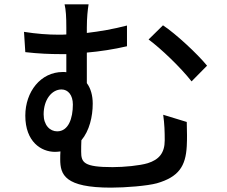

<svg xmlns="http://www.w3.org/2000/svg" viewBox="-20 -817 1040 880"><path d="M180 -293C180 -360 217 -407 262 -407C292 -407 314 -381 314 -338C314 -275 294 -215 242 -215C209 -215 180 -243 180 -293ZM728 -291C734 -248 735 -213 735 -174C735 -115 708 -85 657 -69C621 -58 549 -51 496 -51C364 -51 352 -72 352 -122C352 -137 352 -156 353 -174C390 -218 405 -283 405 -342C405 -379 396 -412 378 -436V-576C437 -581 502 -591 562 -605V-700C501 -684 438 -673 378 -666V-690C378 -736 382 -772 386 -797H276C282 -772 284 -739 284 -690V-659C272 -658 260 -658 249 -658C200 -658 147 -662 90 -671L96 -578C156 -571 212 -569 255 -569C264 -569 274 -569 284 -569V-486C279 -487 273 -487 268 -487C166 -487 96 -396 96 -287C96 -167 169 -121 232 -121C241 -121 249 -122 257 -123C256 -111 256 -99 256 -87C256 -16 277 43 489 43C555 43 655 35 699 23C799 -6 831 -55 836 -147C838 -188 837 -203 836 -258ZM661 -636C717 -595 808 -508 858 -444L929 -516C885 -570 786 -662 727 -701Z"/></svg>

Font: Noto Sans CJK KR Medium
Style: Regular
Weight: 500
Designer: Ryoko NISHIZUKA (kana & ideographs); Paul D. Hunt (Latin, Greek & Cyrillic); Wenlong ZHANG (bopomofo); Sandoll Communica
Foundry: Adobe Systems Incorporated
Version: Version 1.004;PS 1.004;hotconv 1.0.82;makeotf.lib2.5.63406